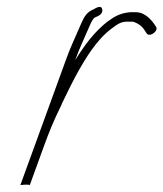

<svg xmlns="http://www.w3.org/2000/svg" viewBox="-20 -498 468 550"><path d="M65.4 32 104.3 -75C121.7 -122.8 131.9 -148.1 155.7 -197C157.2 -201 158.9 -205 161.1 -209C177.2 -242.3 188.8 -265.5 195.9 -278.5C225 -332.1 257.5 -385.3 300.8 -417C316.1 -428.3 325.7 -436 344.7 -436H358.7C362 -436 366.8 -434.3 372.9 -431C388.2 -422.5 392.5 -414.3 400.3 -402C409.1 -390.3 435.7 -409.8 426.6 -422C417.6 -436.2 397.8 -463 369.5 -463H352.5C325.3 -460.4 309.6 -452.1 287.7 -436C251.3 -407.6 222.4 -369.5 195.7 -326L197.8 -332C207.5 -358.6 218 -380.9 228 -404L239.5 -430C242.6 -436.7 245.3 -441.3 247.6 -444C248.1 -445.3 249.6 -446.7 252.1 -448C263.2 -452.7 275.2 -458.1 272.9 -471C270.6 -483.9 257.7 -476.8 247.4 -471C230.3 -463.7 222.3 -452.9 213.6 -433L201.8 -406C191.7 -382.8 180.8 -359.4 171.2 -333L38.4 32L51.7 31H58.2C61.7 31 63.2 31.4 65.4 32Z"/></svg>

Font: Take Off
Style: Drunk
Weight: 400
Foundry: Cannot Into Space Fonts
Version: Version 0.89